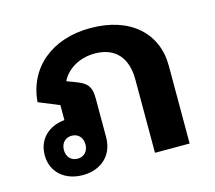

<svg xmlns="http://www.w3.org/2000/svg" viewBox="-87 -673 887 792"><g transform="rotate(-15 356.5 -277.0)"><path d="M175 12C251 12 307 -36 307 -114V-280C307 -336 286 -350 245 -366L208 -380C229 -424 281 -460 350 -460C441 -460 485 -403 485 -313V0H633V-332C633 -472 530 -566 360 -566C197 -566 83 -473 71 -327L159 -291V-227C91 -221 43 -176 43 -108C43 -34 99 12 175 12ZM171 -157C198 -157 217 -138 217 -108C217 -78 198 -59 171 -59C144 -59 125 -78 125 -108C125 -138 144 -157 171 -157Z"/></g></svg>

Font: IBM Plex Thai Looped
Style: Bold
Weight: 700
Designer: Mike Abbink, Paul van der Laan, Pieter van Rosmalen, Ben Mitchell, Mark Frömberg
Foundry: Bold Monday
Version: Version 1.0